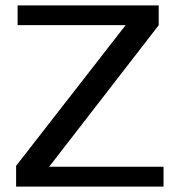

<svg xmlns="http://www.w3.org/2000/svg" viewBox="-20 -695 690 715"><path d="M40 0H589V-74H163L571 -601V-675H45.5V-601.5H448L40 -77.5Z"/></svg>

Font: Anybody SemiExpanded
Style: Regular
Weight: 400
Width: 6
Designer: Tyler Finck
Foundry: Etcetera Type Company
Version: Version 1.113;gftools[0.9.25]